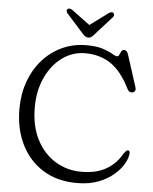

<svg xmlns="http://www.w3.org/2000/svg" viewBox="-60 -951 811 1018"><g transform="rotate(5 345.0 -442.0)"><path d="M652.5 -165Q652 -141 634.8 -110Q617.5 -79 584.2 -49.8Q551 -20.5 501.8 -1.5Q452.5 17.5 387.5 17.5Q283 17.5 207.2 -29.5Q131.5 -76.5 90.8 -159Q50 -241.5 50 -347.5Q50 -426.5 74.2 -493.8Q98.5 -561 142.5 -610.5Q186.5 -660 246 -687.5Q305.5 -715 376 -715Q428.5 -715 462 -704Q495.5 -693 514 -681.8Q532.5 -670.5 541 -670.5Q548.5 -670.5 552.5 -679.5Q556.5 -688.5 561.2 -697.8Q566 -707 576.5 -707Q591.5 -707 598.5 -685L653.5 -513.5Q657 -503 651.8 -495Q646.5 -487 636.5 -486.5Q620.5 -485 611.5 -503.5Q567 -594 508.8 -633Q450.5 -672 373 -672Q305 -672 250 -631.8Q195 -591.5 162.8 -521.8Q130.5 -452 130.5 -363Q130.5 -264 167.2 -192.5Q204 -121 266.5 -82.5Q329 -44 406 -44Q483.5 -44 536.5 -73.8Q589.5 -103.5 621 -160Q627.5 -169 633 -174.2Q638.5 -179.5 644 -178.5Q652.5 -177 652.5 -165ZM412 -775.5Q404 -766.5 397.2 -761.2Q390.5 -756 381 -756Q371 -756 364 -761.2Q357 -766.5 348.5 -775.5L260 -874.5Q254 -881.5 254.2 -888Q254.5 -894.5 258.5 -897.5Q268 -905 283 -895L380.5 -823L478 -895Q493 -905 502.5 -897.5Q506.5 -894.5 506.8 -888Q507 -881.5 501 -874.5Z"/></g></svg>

Font: Fraunces 9pt SuperSoft Light
Style: Regular
Weight: 300
Version: Version 1.000;[b76b70a41]